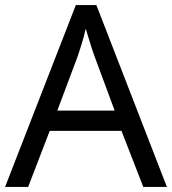

<svg xmlns="http://www.w3.org/2000/svg" viewBox="-20 -737 679 757"><path d="M545 0 459 -221H176L91 0H0L279 -717H360L638 0ZM352 -517Q349 -525 342 -546Q335 -567 328.5 -589.5Q322 -612 318 -624Q311 -593 302 -563.5Q293 -534 287 -517L206 -301H432Z"/></svg>

Font: Noto Sans Old Italic
Style: Regular
Weight: 400
Designer: Monotype Design Team
Foundry: Monotype Imaging Inc.
Version: Version 2.003; ttfautohint (v1.8.4.7-5d5b)